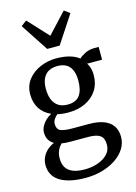

<svg xmlns="http://www.w3.org/2000/svg" viewBox="-161 -949 922 1300"><g transform="rotate(-15 300.0 -299.0)"><path d="M273.5 267.5Q212 267.5 166.2 256.8Q120.5 246 90.5 226.2Q60.5 206.5 45.8 178.2Q31 150 31 114.5Q31 82.5 44 56.5Q57 30.5 78.5 11.8Q100 -7 125.5 -17Q102.5 -30 90.2 -51Q78 -72 78 -101.5Q78 -123.5 89 -144.8Q100 -166 118.2 -183.5Q136.5 -201 158.5 -212Q107.5 -234.5 81.2 -276.2Q55 -318 55 -375Q55 -435 88.2 -477.8Q121.5 -520.5 174.5 -543.2Q227.5 -566 287 -566Q338.5 -566 378.8 -555Q419 -544 446.5 -522.5Q458 -535 488.2 -550.8Q518.5 -566.5 556 -566.5H586V-477H481.5Q488.5 -466.5 493.8 -452.8Q499 -439 501.8 -423.5Q504.5 -408 504.5 -391Q504.5 -330 475 -285Q445.5 -240 393.5 -215.2Q341.5 -190.5 274.5 -190.5Q254 -190.5 234.5 -192.5Q215 -194.5 197.5 -199Q183 -186.5 173.2 -171.2Q163.5 -156 163.5 -138.5Q163.5 -103 188.2 -91.2Q213 -79.5 272 -79.5H386.5Q451 -79.5 492.8 -62.8Q534.5 -46 554.8 -14.8Q575 16.5 575 60Q575 105 551.2 142.8Q527.5 180.5 485.8 208.5Q444 236.5 389.5 252Q335 267.5 273.5 267.5ZM283 210.5Q330.5 210.5 372.8 196Q415 181.5 441.8 154.2Q468.5 127 468.5 88Q468.5 60.5 459.8 42Q451 23.5 426.8 13.8Q402.5 4 356 4H238Q221 4 205 3Q189 2 175.5 -1Q157 16 146.2 40Q135.5 64 135.5 96Q135.5 132 150.2 157.5Q165 183 197.5 196.8Q230 210.5 283 210.5ZM284 -243.5Q341.5 -243.5 367.8 -279Q394 -314.5 394 -381Q394 -426 381.2 -455.5Q368.5 -485 343.5 -499.5Q318.5 -514 281.5 -514Q248 -514 222.2 -500.8Q196.5 -487.5 181.8 -458.8Q167 -430 167 -383.5Q167 -342.5 179 -311Q191 -279.5 216.8 -261.5Q242.5 -243.5 284 -243.5ZM246 -643.5 119 -837 157.5 -866.5 289.5 -724 421.5 -866 460.5 -837 333.5 -643.5Z"/></g></svg>

Font: Merriweather 28pt Medium
Style: Regular
Weight: 500
Version: Version 2.100